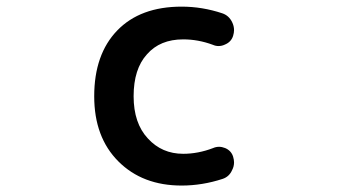

<svg xmlns="http://www.w3.org/2000/svg" viewBox="-20 -579 1040 590"><path d="M538.1 -8.8Q418 -8.8 343.8 -83Q269.5 -157.2 269.5 -283.2Q269.5 -412.1 340.3 -485.4Q411.1 -558.6 538.1 -558.6Q601.6 -558.6 663.1 -538.1Q683.6 -531.2 693.4 -510.7Q699.2 -499 699.2 -486.3Q699.2 -478.5 696.3 -468.8Q690.4 -450.2 671.9 -442.4Q662.1 -437.5 651.4 -437.5Q642.6 -437.5 633.8 -441.4Q588.9 -458 543 -458Q471.7 -458 431.6 -412.1Q390.6 -367.2 390.6 -283.2Q390.6 -200.2 434.6 -153.3Q477.5 -106.4 543 -106.4Q588.9 -106.4 634.8 -124Q643.6 -127.9 653.3 -127.9Q662.1 -127.9 671.9 -124Q690.4 -116.2 696.3 -97.7Q699.2 -87.9 699.2 -80.1Q699.2 -67.4 693.4 -56.6Q684.6 -36.1 664.1 -29.3Q601.6 -8.8 538.1 -8.8Z"/></svg>

Font: Rounded-X Mgen+ 1mn medium
Style: Regular
Weight: 500
Designer: [Source Han Sans]
Ryoko NISHIZUKA  (kana & ideographs); Paul D. Hunt (Latin, Greek & Cyrillic); Wenlong ZHANG  (bopomofo
Version: Version 1.059.20150602